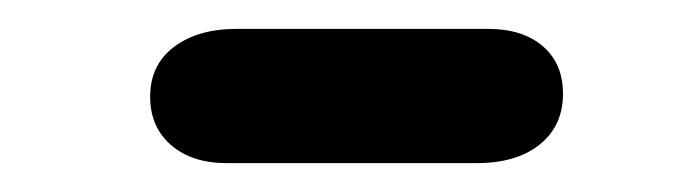

<svg xmlns="http://www.w3.org/2000/svg" viewBox="-20 -303 480 133"><path d="M137 -190Q113 -190 98.5 -202.5Q84 -215 84 -236Q84 -258 100.5 -270.5Q117 -283 144 -283H318Q342 -283 356 -271Q370 -259 370 -238Q370 -216 354 -203Q338 -190 310 -190Z"/></svg>

Font: Edu VIC WA NT Beginner SemiBold
Style: Regular
Weight: 600
Designer: Tina and Corey Anderson
Foundry: Google for Education
Version: Version 1.003